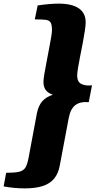

<svg xmlns="http://www.w3.org/2000/svg" viewBox="-134 -830 528 1060"><path d="M2 210Q-28 210 -58.5 207Q-89 204 -114 199L-100 124Q-54 124 -29.5 118.5Q-5 113 6 95.5Q17 78 24 40L70 -206Q78 -246 99 -270.5Q120 -295 158 -307Q131 -316 118.5 -333Q106 -350 106 -377Q106 -393 111 -422.5Q116 -452 123 -488Q130 -524 136.5 -559Q143 -594 148 -622Q153 -650 153 -662Q153 -693 145.5 -705.5Q138 -718 118 -720.5Q98 -723 58 -723L74 -800Q108 -805 137 -807.5Q166 -810 189 -810Q263 -810 301 -784Q339 -758 339 -707Q339 -691 334.5 -660.5Q330 -630 323 -593Q316 -556 308.5 -519.5Q301 -483 296.5 -454Q292 -425 292 -411Q293 -376 317 -365.5Q341 -355 374 -359L356 -266Q307 -270 280.5 -248.5Q254 -227 245 -176L196 84Q188 128 165 156Q142 184 102 197Q62 210 2 210Z"/></svg>

Font: Sansita Swashed Light ExtraBold
Style: Regular
Weight: 800
Version: Version 1.003